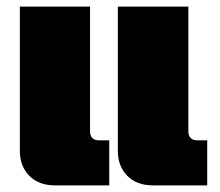

<svg xmlns="http://www.w3.org/2000/svg" viewBox="-20 -560 666 580"><path d="M442 0Q393 0 364.5 -29Q336 -58 336 -104V-540H549V-164Q549 -136 577 -136H606V0ZM146 0Q97 0 68.5 -29Q40 -58 40 -104V-540H252V-164Q252 -136 280 -136H310V0Z"/></svg>

Font: Kanit ExtraBold
Style: Regular
Weight: 800
Designer: Katatrad Team
Foundry: CadsonDemak
Version: Version 2.000; ttfautohint (v1.8.3)